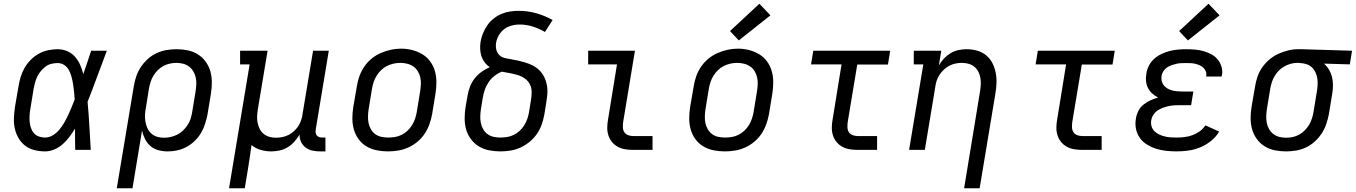

<svg xmlns="http://www.w3.org/2000/svg" viewBox="-20 -801 7245 1026"><path d="M221 8Q192 8 164 1Q136 -6 114.5 -22.5Q93 -39 79 -63Q65 -87 59 -114.5Q53 -142 54.5 -171.5Q56 -201 60 -230L79 -340Q83 -365 90.5 -390Q98 -415 111.5 -438.5Q125 -462 144.5 -481.5Q164 -501 187.5 -514Q211 -527 237 -532.5Q263 -538 288 -538Q315 -538 339.5 -527.5Q364 -517 381 -497.5Q398 -478 408.5 -454Q419 -430 425 -405Q436 -436 446.5 -467.5Q457 -499 467 -530H551Q525 -462 500 -393.5Q475 -325 448 -257Q454 -193 457.5 -128.5Q461 -64 465 0H382Q381 -29 381 -57.5Q381 -86 381 -114Q367 -91 351 -69.5Q335 -48 315 -30.5Q295 -13 270.5 -2.5Q246 8 221 8ZM221 -66Q243 -66 263 -78.5Q283 -91 297.5 -108.5Q312 -126 323.5 -146Q335 -166 344.5 -186.5Q354 -207 362.5 -227.5Q371 -248 379 -269Q378 -289 376 -309Q374 -329 371 -348.5Q368 -368 363 -387.5Q358 -407 349.5 -424Q341 -441 325 -452.5Q309 -464 288 -464Q272 -464 255 -460Q238 -456 224 -445.5Q210 -435 198.5 -421.5Q187 -408 179.5 -392.5Q172 -377 167.5 -360.5Q163 -344 160 -328L142 -218Q139 -201 138 -183.5Q137 -166 138.5 -149.5Q140 -133 145.5 -117Q151 -101 161.5 -89Q172 -77 188 -71.5Q204 -66 221 -66Z M604 205 695 -340Q699 -366 708 -392.5Q717 -419 732.5 -442.5Q748 -466 769.5 -485.5Q791 -505 817 -517Q843 -529 870 -533.5Q897 -538 923 -538Q954 -538 983.5 -532Q1013 -526 1037.5 -510.5Q1062 -495 1079 -471.5Q1096 -448 1104 -420Q1112 -392 1112 -361.5Q1112 -331 1107 -300L1089 -190Q1084 -165 1076 -139.5Q1068 -114 1054.5 -91Q1041 -68 1021 -48.5Q1001 -29 977 -16Q953 -3 927.5 2.5Q902 8 876 8Q850 8 826 1.5Q802 -5 784 -20.5Q766 -36 755 -58Q744 -80 739 -104L688 205ZM856 -65Q874 -65 892 -69Q910 -73 927 -81.5Q944 -90 958 -103.5Q972 -117 982.5 -133Q993 -149 998.5 -166.5Q1004 -184 1007 -202L1025 -312Q1028 -331 1029 -350Q1030 -369 1026 -386.5Q1022 -404 1013 -419.5Q1004 -435 990 -445.5Q976 -456 958.5 -460.5Q941 -465 922 -465Q905 -465 887 -461Q869 -457 852.5 -448Q836 -439 822.5 -425.5Q809 -412 799.5 -396Q790 -380 784.5 -362.5Q779 -345 776 -328L760 -227Q756 -208 755 -189Q754 -170 757 -151.5Q760 -133 767.5 -116.5Q775 -100 788 -88Q801 -76 818.5 -70.5Q836 -65 856 -65Z M1204 205 1314 -457H1263V-530H1410L1358 -218Q1355 -199 1354 -181Q1353 -163 1356.5 -145.5Q1360 -128 1367.5 -112.5Q1375 -97 1388.5 -86Q1402 -75 1419 -70Q1436 -65 1455 -65Q1472 -65 1489 -68.5Q1506 -72 1522 -80Q1538 -88 1551.5 -100.5Q1565 -113 1574.5 -128Q1584 -143 1589.5 -159.5Q1595 -176 1597 -193L1653 -530H1737L1667 -108Q1666 -99 1667 -91Q1668 -83 1673 -77Q1678 -71 1686 -68.5Q1694 -66 1702 -66H1719V8H1690Q1669 8 1648.5 3.5Q1628 -1 1612.5 -13Q1597 -25 1588.5 -43.5Q1580 -62 1581 -82Q1569 -62 1553 -44Q1537 -26 1517 -14Q1497 -2 1474.5 3Q1452 8 1430 8Q1401 8 1373 0Q1345 -8 1324 -26Q1320 6 1315 38Q1310 70 1305 102L1288 205Z M2053 8Q2022 8 1992.5 2Q1963 -4 1938 -19Q1913 -34 1896 -57.5Q1879 -81 1871 -109Q1863 -137 1863 -168Q1863 -199 1868 -230L1887 -340Q1891 -367 1900.5 -393.5Q1910 -420 1926 -444Q1942 -468 1965 -487Q1988 -506 2014.5 -517.5Q2041 -529 2068 -535Q2095 -541 2123 -541Q2154 -541 2183 -533.5Q2212 -526 2237 -511Q2262 -496 2279 -472.5Q2296 -449 2304 -421Q2312 -393 2312 -362Q2312 -331 2307 -300L2289 -190Q2284 -163 2274.5 -136.5Q2265 -110 2249 -86Q2233 -62 2210 -43Q2187 -24 2161 -12.5Q2135 -1 2107.5 3.5Q2080 8 2053 8ZM2054 -66Q2073 -66 2091 -69Q2109 -72 2126 -80.5Q2143 -89 2157.5 -102.5Q2172 -116 2182 -132.5Q2192 -149 2198 -166.5Q2204 -184 2207 -202L2225 -312Q2228 -331 2229 -350Q2230 -369 2226 -387Q2222 -405 2212.5 -420.5Q2203 -436 2188.5 -446Q2174 -456 2156 -460.5Q2138 -465 2119 -465Q2101 -465 2083 -461Q2065 -457 2048 -448.5Q2031 -440 2017 -426.5Q2003 -413 1993 -397Q1983 -381 1977 -363.5Q1971 -346 1968 -328L1950 -218Q1947 -199 1946.5 -180Q1946 -161 1949.5 -143.5Q1953 -126 1962 -110.5Q1971 -95 1985 -84.5Q1999 -74 2017 -70Q2035 -66 2054 -66Z M2654 8Q2623 8 2593 2Q2563 -4 2538.5 -19Q2514 -34 2496.5 -57.5Q2479 -81 2471 -109Q2463 -137 2463 -168Q2463 -199 2468 -230L2479 -292Q2483 -316 2492 -339Q2501 -362 2516.5 -382Q2532 -402 2553 -417Q2574 -432 2597 -442Q2582 -452 2570.5 -467Q2559 -482 2553 -500Q2547 -518 2546 -538Q2545 -558 2548 -578Q2552 -601 2561 -623Q2570 -645 2584 -665.5Q2598 -686 2617.5 -701.5Q2637 -717 2659.5 -726.5Q2682 -736 2705 -739.5Q2728 -743 2752 -743Q2801 -743 2846.5 -730Q2892 -717 2933 -694L2892 -630Q2862 -648 2827.5 -659Q2793 -670 2756 -670Q2742 -670 2728 -667.5Q2714 -665 2700.5 -660Q2687 -655 2675 -646Q2663 -637 2654 -625Q2645 -613 2639 -599.5Q2633 -586 2631 -572Q2628 -554 2632 -536.5Q2636 -519 2648 -507Q2660 -495 2677.5 -491Q2695 -487 2712.5 -484Q2730 -481 2747 -477.5Q2764 -474 2780.5 -469Q2797 -464 2813 -457.5Q2829 -451 2843 -441.5Q2857 -432 2868.5 -419Q2880 -406 2887.5 -391Q2895 -376 2899.5 -359Q2904 -342 2905 -324.5Q2906 -307 2904 -288.5Q2902 -270 2899 -252L2889 -190Q2884 -163 2875 -136.5Q2866 -110 2849.5 -86Q2833 -62 2810.5 -43.5Q2788 -25 2762 -13Q2736 -1 2708.5 3.5Q2681 8 2654 8ZM2654 -66Q2672 -66 2690.5 -69Q2709 -72 2726 -80.5Q2743 -89 2757.5 -102.5Q2772 -116 2782 -132.5Q2792 -149 2798 -166.5Q2804 -184 2807 -202L2817 -264Q2821 -287 2821 -309.5Q2821 -332 2811.5 -350.5Q2802 -369 2784.5 -381.5Q2767 -394 2746.5 -400Q2726 -406 2704.5 -410Q2683 -414 2662 -418Q2641 -410 2622.5 -395.5Q2604 -381 2591 -362Q2578 -343 2571 -322Q2564 -301 2560 -280L2550 -218Q2547 -199 2546.5 -180Q2546 -161 2549.5 -143.5Q2553 -126 2562 -110.5Q2571 -95 2585 -84.5Q2599 -74 2617 -70Q2635 -66 2654 -66Z M3363 0Q3341 0 3320 -3.5Q3299 -7 3281.5 -16.5Q3264 -26 3251 -41.5Q3238 -57 3231.5 -76.5Q3225 -96 3225 -117.5Q3225 -139 3229 -161L3277 -457H3123V-530H3373L3310 -149Q3308 -135 3308.5 -120.5Q3309 -106 3316 -95Q3323 -84 3336 -79Q3349 -74 3363 -74H3467V0Z M3853 8Q3822 8 3792.5 2Q3763 -4 3738 -19Q3713 -34 3696 -57.5Q3679 -81 3671 -109Q3663 -137 3663 -168Q3663 -199 3668 -230L3687 -340Q3691 -367 3700.5 -393.5Q3710 -420 3726 -444Q3742 -468 3765 -487Q3788 -506 3814.5 -517.5Q3841 -529 3868 -535Q3895 -541 3923 -541Q3954 -541 3983 -533.5Q4012 -526 4037 -511Q4062 -496 4079 -472.5Q4096 -449 4104 -421Q4112 -393 4112 -362Q4112 -331 4107 -300L4089 -190Q4084 -163 4074.5 -136.5Q4065 -110 4049 -86Q4033 -62 4010 -43Q3987 -24 3961 -12.5Q3935 -1 3907.5 3.5Q3880 8 3853 8ZM3854 -66Q3873 -66 3891 -69Q3909 -72 3926 -80.5Q3943 -89 3957.5 -102.5Q3972 -116 3982 -132.5Q3992 -149 3998 -166.5Q4004 -184 4007 -202L4025 -312Q4028 -331 4029 -350Q4030 -369 4026 -387Q4022 -405 4012.5 -420.5Q4003 -436 3988.5 -446Q3974 -456 3956 -460.5Q3938 -465 3919 -465Q3901 -465 3883 -461Q3865 -457 3848 -448.5Q3831 -440 3817 -426.5Q3803 -413 3793 -397Q3783 -381 3777 -363.5Q3771 -346 3768 -328L3750 -218Q3747 -199 3746.5 -180Q3746 -161 3749.5 -143.5Q3753 -126 3762 -110.5Q3771 -95 3785 -84.5Q3799 -74 3817 -70Q3835 -66 3854 -66ZM3928 -585 3881 -635 4038 -781 4097 -719Z M4563 0Q4541 0 4520 -3.5Q4499 -7 4481.5 -16.5Q4464 -26 4451 -41.5Q4438 -57 4431.5 -76.5Q4425 -96 4425 -117.5Q4425 -139 4429 -161L4477 -457H4314L4326 -530H4737L4725 -456H4561L4510 -149Q4508 -135 4508.5 -120.5Q4509 -106 4516 -95Q4523 -84 4536 -79Q4549 -74 4563 -74H4667V0Z M5132 205 5217 -312Q5220 -331 5221 -349Q5222 -367 5219 -384.5Q5216 -402 5208 -417.5Q5200 -433 5187 -444Q5174 -455 5156.5 -460Q5139 -465 5120 -465Q5103 -465 5086 -461.5Q5069 -458 5053.5 -450Q5038 -442 5024.5 -429.5Q5011 -417 5001 -402Q4991 -387 4985.5 -370.5Q4980 -354 4978 -337L4922 0H4838L4914 -457H4863V-530H5010L4997 -451Q5008 -471 5024 -488Q5040 -505 5060 -517Q5080 -529 5102 -533.5Q5124 -538 5145 -538Q5174 -538 5201 -530.5Q5228 -523 5249 -506Q5270 -489 5282.5 -465Q5295 -441 5300.5 -414Q5306 -387 5305 -358Q5304 -329 5299 -300L5215 205Z M5763 0Q5741 0 5720 -3.5Q5699 -7 5681.5 -16.5Q5664 -26 5651 -41.5Q5638 -57 5631.5 -76.5Q5625 -96 5625 -117.5Q5625 -139 5629 -161L5677 -457H5514L5526 -530H5937L5925 -456H5761L5710 -149Q5708 -135 5708.5 -120.5Q5709 -106 5716 -95Q5723 -84 5736 -79Q5749 -74 5763 -74H5867V0Z M6268 8Q6240 8 6212 5Q6184 2 6158.5 -6Q6133 -14 6110 -28Q6087 -42 6071.5 -63.5Q6056 -85 6050.5 -112Q6045 -139 6050 -167Q6053 -188 6063 -208Q6073 -228 6090.5 -242Q6108 -256 6128 -265Q6148 -274 6169 -280Q6152 -288 6137.5 -301Q6123 -314 6114.5 -331Q6106 -348 6104 -368Q6102 -388 6106 -408Q6109 -430 6120 -451Q6131 -472 6148.5 -487.5Q6166 -503 6187.5 -513Q6209 -523 6230.5 -528.5Q6252 -534 6274 -536Q6296 -538 6318 -538Q6342 -538 6365.5 -536Q6389 -534 6410.5 -528Q6432 -522 6452 -511.5Q6472 -501 6486 -484.5Q6500 -468 6507 -445.5Q6514 -423 6510 -400Q6509 -398 6508.5 -396Q6508 -394 6508 -392H6425Q6425 -393 6425.5 -394Q6426 -395 6426 -396Q6428 -408 6423.5 -419.5Q6419 -431 6410.5 -439Q6402 -447 6391 -452Q6380 -457 6368 -460Q6356 -463 6343.5 -463.5Q6331 -464 6318 -464Q6305 -464 6292 -463.5Q6279 -463 6266 -460Q6253 -457 6240 -452.5Q6227 -448 6215.5 -440Q6204 -432 6196.5 -420Q6189 -408 6187 -395Q6185 -382 6188 -368.5Q6191 -355 6199 -345Q6207 -335 6218 -328.5Q6229 -322 6241.5 -318.5Q6254 -315 6268 -313.5Q6282 -312 6295 -312H6357L6345 -239H6283Q6268 -239 6253 -238Q6238 -237 6223 -233.5Q6208 -230 6193 -224.5Q6178 -219 6165 -210Q6152 -201 6143 -187Q6134 -173 6132 -158Q6129 -142 6133.5 -126.5Q6138 -111 6149 -100Q6160 -89 6174 -82.5Q6188 -76 6203.5 -72Q6219 -68 6235.5 -67Q6252 -66 6268 -66Q6289 -66 6310 -68.5Q6331 -71 6351.5 -78.5Q6372 -86 6390.5 -99Q6409 -112 6421 -131L6495 -98Q6478 -69 6451 -47.5Q6424 -26 6393.5 -13.5Q6363 -1 6331 3.5Q6299 8 6268 8ZM6328 -585 6281 -635 6438 -781 6497 -719Z M6852 8Q6821 8 6791.5 2Q6762 -4 6737.5 -19.5Q6713 -35 6696 -58.5Q6679 -82 6671 -110Q6663 -138 6663 -168.5Q6663 -199 6668 -230L6687 -340Q6691 -366 6700 -392Q6709 -418 6725.5 -441.5Q6742 -465 6764 -483.5Q6786 -502 6811.5 -513.5Q6837 -525 6863.5 -531.5Q6890 -538 6917 -538Q6921 -538 6925 -538Q6929 -538 6933 -538L7205 -530L7193 -457L7055 -461Q7071 -447 7082 -428.5Q7093 -410 7098 -389.5Q7103 -369 7103 -346Q7103 -323 7099 -300L7081 -190Q7076 -164 7067 -137.5Q7058 -111 7042.5 -87.5Q7027 -64 7005.5 -44.5Q6984 -25 6958.5 -13Q6933 -1 6905.5 3.5Q6878 8 6852 8ZM6853 -65Q6871 -65 6889 -69Q6907 -73 6923 -82Q6939 -91 6952.5 -104.5Q6966 -118 6975.5 -134Q6985 -150 6990.5 -167.5Q6996 -185 6999 -202L7017 -312Q7020 -330 7021 -347.5Q7022 -365 7019.5 -381.5Q7017 -398 7010 -413.5Q7003 -429 6991 -440.5Q6979 -452 6963 -457.5Q6947 -463 6930 -464L6921 -465Q6918 -465 6916 -465Q6914 -465 6912 -465Q6894 -465 6876.5 -460Q6859 -455 6843 -446Q6827 -437 6814 -424Q6801 -411 6791.5 -395Q6782 -379 6776.5 -362Q6771 -345 6768 -328L6750 -218Q6747 -199 6746.5 -180Q6746 -161 6749.5 -143.5Q6753 -126 6762 -110.5Q6771 -95 6785 -84.5Q6799 -74 6816.5 -69.5Q6834 -65 6853 -65Z"/></svg>

Font: Iosevka Slab Extended
Style: Italic
Weight: 400
Width: 7
Italic angle: -9°
Monospace: yes
Designer: Belleve Invis
Foundry: Belleve Invis
Version: Version 11.1.0; ttfautohint (v1.8.3)